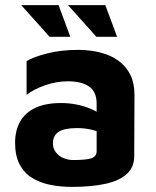

<svg xmlns="http://www.w3.org/2000/svg" viewBox="-20 -716 612 751"><path d="M261 15Q215 15 174.5 6.5Q134 -2 103.5 -21.5Q73 -41 56 -74.5Q39 -108 39 -158Q39 -205 58.5 -240Q78 -275 118 -294Q158 -313 219 -313Q253 -313 285 -306Q317 -299 342.5 -287Q368 -275 383 -261L389 -189Q369 -201 341 -208Q313 -215 281 -215Q232 -215 209.5 -200.5Q187 -186 187 -155Q187 -136 198 -121Q209 -106 227.5 -98Q246 -90 266 -90Q317 -90 337.5 -97Q358 -104 358 -125V-311Q358 -357 328.5 -377.5Q299 -398 245 -398Q201 -398 156.5 -382.5Q112 -367 84 -345V-477Q110 -493 164.5 -507Q219 -521 287 -521Q311 -521 340 -517Q369 -513 398 -502.5Q427 -492 451.5 -472Q476 -452 491 -421Q506 -390 506 -344L505 -105Q505 -62 476 -35.5Q447 -9 392.5 3Q338 15 261 15ZM174 -572 63 -696H209L255 -572ZM357 -572 246 -696H392L438 -572Z"/></svg>

Font: Maven Pro
Style: Bold
Weight: 700
Designer: Joe Prince
Foundry: Joe Prince
Version: Version 2.103